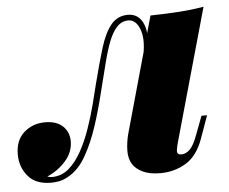

<svg xmlns="http://www.w3.org/2000/svg" viewBox="-102 -583 772 648"><g transform="rotate(-5 284.0 -259.5)"><path d="M484 -85Q480 -70 478.5 -60.5Q477 -51 480.5 -47Q484 -43 493 -43Q508 -43 521.5 -56.5Q535 -70 548 -106L571 -167H590L562 -89Q542 -33 503 -9.5Q464 14 416 14Q380 14 357 3Q334 -8 323 -25Q311 -45 311.5 -71.5Q312 -98 319 -126L429 -519Q481 -520 526 -523Q571 -526 610 -533ZM51 -5Q83 -5 107.5 -26Q132 -47 151 -81.5Q170 -116 184 -156.5Q198 -197 208 -235.5Q218 -274 225 -303Q243 -374 258.5 -424.5Q274 -475 296 -501.5Q318 -528 353 -528Q391 -528 406 -490Q421 -452 405 -397L394 -391Q404 -444 391 -476.5Q378 -509 353 -509Q331 -509 315 -492.5Q299 -476 287 -445.5Q275 -415 264 -371Q253 -327 239 -272Q226 -218 208 -163Q190 -108 165 -64Q140 -20 103 0Q87 9 72 11.5Q57 14 46 14Q-6 14 -32 -17Q-58 -48 -58 -91Q-58 -139 -28.5 -165Q1 -191 43 -191Q82 -191 103 -171Q124 -151 124 -120Q124 -83 98 -53.5Q72 -24 35 -8Q37 -7 41.5 -6Q46 -5 51 -5Z"/></g></svg>

Font: Playfair Display Black
Style: Italic
Weight: 900
Italic angle: -14°
Designer: Claus Eggers Sørensen
Foundry: Claus Eggers Sørensen
Version: Version 1.203